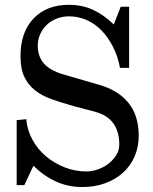

<svg xmlns="http://www.w3.org/2000/svg" viewBox="-20 -754 624 782"><path d="M471.7 -726.6H505.9V-477.5H468.8Q460 -524.4 440.4 -563Q420.9 -601.6 394 -629.4Q367.2 -657.2 333 -672.4Q298.8 -687.5 260.7 -687.5Q234.4 -687.5 210.9 -678.2Q187.5 -668.9 170.4 -652.8Q153.3 -636.7 143.6 -614.7Q133.8 -592.8 133.8 -568.4Q133.8 -524.4 158.7 -495.6Q183.6 -466.8 237.3 -451.2L384.8 -408.2Q460.9 -386.7 502.9 -335.4Q544.9 -284.2 544.9 -201.2Q544.9 -154.3 527.8 -115.7Q510.7 -77.1 480 -49.8Q449.2 -22.5 407.2 -7.3Q365.2 7.8 315.4 7.8Q256.8 7.8 207 -15.1Q157.2 -38.1 116.2 -79.1L79.1 0H47.9V-264.6L86.9 -268.6Q90.8 -223.6 112.3 -184.6Q133.8 -145.5 167.5 -117.2Q201.2 -88.9 243.7 -72.3Q286.1 -55.7 332 -55.7Q353.5 -55.7 377 -63.5Q400.4 -71.3 419.9 -85.9Q439.5 -100.6 452.6 -120.6Q465.8 -140.6 465.8 -166Q465.8 -216.8 442.4 -250.5Q418.9 -284.2 370.1 -297.9L278.3 -322.3Q229.5 -335.9 189.9 -350.1Q150.4 -364.3 122.6 -386.2Q94.7 -408.2 79.1 -440.9Q63.5 -473.6 63.5 -525.4Q63.5 -623 116.7 -678.7Q169.9 -734.4 260.7 -734.4Q313.5 -734.4 357.9 -714.4Q402.3 -694.3 443.4 -654.3Z"/></svg>

Font: Subtext
Style: Regular
Weight: 400
Designer: Christopher J. Fynn
Foundry: Christopher J. Fynn for DDC
Version: Version 1.000 preliminary